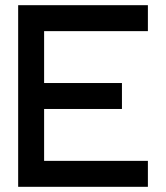

<svg xmlns="http://www.w3.org/2000/svg" viewBox="-20 -720 640 740"><path d="M550 0H50V-700H550V-600H150V-400H450V-300H150V-100H550Z"/></svg>

Font: Matrix Sans
Style: Regular
Weight: 400
Designer: Brad Neil
Version: Version 1.100